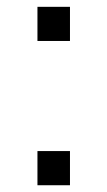

<svg xmlns="http://www.w3.org/2000/svg" viewBox="-20 -548 317 568"><path d="M90.8 0V-101.1H187V0ZM90.8 -426.8V-527.8H187V-426.8Z"/></svg>

Font: Some Time Later
Style: Regular
Weight: 400
Version: Version 003.300